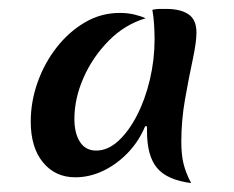

<svg xmlns="http://www.w3.org/2000/svg" viewBox="-20 -840 526 431"><path d="M306 -557Q292 -523 267 -497Q242 -471 211.5 -456.5Q181 -442 149 -442Q104 -442 76.5 -475.5Q49 -509 49 -567Q49 -612 64.5 -655.5Q80 -699 107.5 -734Q135 -769 171 -790Q207 -811 249 -811Q266 -811 281 -807.5Q296 -804 307 -799Q260 -785 224 -748.5Q188 -712 167.5 -665.5Q147 -619 147 -573Q147 -541 159.5 -521.5Q172 -502 196 -502Q222 -502 245.5 -523.5Q269 -545 287.5 -581Q306 -617 316.5 -661.5Q327 -706 327 -752Q327 -765 326 -783Q325 -801 322 -818Q331 -820 338 -820Q345 -820 353 -820Q385 -820 403 -808Q421 -796 421 -767Q421 -745 412.5 -705.5Q404 -666 395.5 -618Q387 -570 387 -522Q387 -493 392 -472.5Q397 -452 409 -429Q355 -436 332.5 -463Q310 -490 310 -545Q310 -549 310 -551.5Q310 -554 310 -556Z"/></svg>

Font: Merienda
Style: Regular
Weight: 400
Designer: Eduardo Rodriguez Tunni
Foundry: Eduardo Rodriguez Tunni
Version: Version 2.001